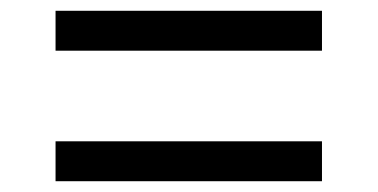

<svg xmlns="http://www.w3.org/2000/svg" viewBox="-20 -531 700 356"><path d="M83 -511H577V-437H83ZM83 -269H577V-195H83Z"/></svg>

Font: Application
Style: Regular
Weight: 400
Designer: Wei Huang
Foundry: Wei Huang
Version: Version 0.012